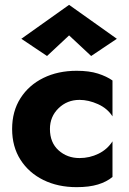

<svg xmlns="http://www.w3.org/2000/svg" viewBox="-20 -762 534 792"><path d="M265 -616 174 -531 68 -602 265 -742 462 -602 356 -531ZM186 -230Q186 -174 221.5 -142Q257 -110 308 -110Q350 -110 386.5 -128Q423 -146 444 -179V-32Q420 -12 384 -1Q348 10 296 10Q219 10 159 -19.5Q99 -49 64.5 -103Q30 -157 30 -230Q30 -303 64.5 -357Q99 -411 159 -440.5Q219 -470 296 -470Q348 -470 384 -458.5Q420 -447 444 -430V-282Q423 -315 384 -332.5Q345 -350 308 -350Q257 -350 221.5 -315.5Q186 -281 186 -230Z"/></svg>

Font: Jost*
Style: Bold
Weight: 700
Version: Version 3.7